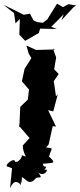

<svg xmlns="http://www.w3.org/2000/svg" viewBox="-69 -789 438 1053"><path d="M14 99C13 67 -58 125 -23 126L-3 134L-14 244C-11 240 8 181 46 226C43 182 49 248 51 183C67 183 88 237 127 189C140 175 180 204 129 142C167 203 211 125 174 144C199 108 167 140 167 109C218 103 246 111 200 70C212 23 231 24 184 20L198 3L220 -97L238 -95L195 -185L223 -178L248 -272L238 -261L226 -344L253 -383L228 -409L239 -474L222 -522L235 -518L129 -515L76 -539L88 -496L103 -470L66 -412L51 -343L90 -298L83 -238L104 -262L42 -203L38 -114L36 -94L42 -91L93 -32L56 9C57 67 94 79 51 62C53 90 4 106 42 96ZM134 -668 115 -677 95 -714 61 -708C25 -726 -12 -745 -49 -762L8 -717L16 -661L40 -685L37 -599L69 -565L144 -608L151 -632L242 -630L212 -642L281 -711L267 -677L335 -750L349 -759L307 -766L276 -750L244 -769L190 -682L166 -664Z"/></svg>

Font: Asimov Aggro
Style: Medium
Weight: 500
Designer: Google
Version: Version 2.000980; 2014